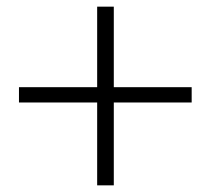

<svg xmlns="http://www.w3.org/2000/svg" viewBox="-20 -648 633 577"><path d="M556 -340V-386H322V-628H272V-386H37V-340H272V-91H322V-340Z"/></svg>

Font: Noto Serif CJK JP SemiBold
Style: Regular
Weight: 600
Designer: Ryoko NISHIZUKA 西塚涼子 (kana & ideographs); Frank Grießhammer (Latin, Greek & Cyrillic); Wenlong ZHANG 张文龙 (bopomofo); San
Foundry: Adobe
Version: Version 2.001;hotconv 1.1.0;makeotfexe 2.6.0